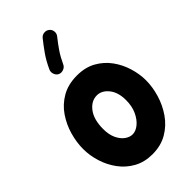

<svg xmlns="http://www.w3.org/2000/svg" viewBox="-287 -976 1140 1140"><g transform="rotate(-45 283.0 -406.0)"><path d="M289.1 -572.3Q358.4 -572.3 409.2 -543.7Q460 -515.1 493.2 -469Q526.4 -422.9 542.7 -368.4Q559.1 -314 559.1 -262.7Q559.1 -206.5 541.5 -147.2Q523.9 -87.9 488.8 -37.1Q453.6 13.7 400.4 44.9Q347.2 76.2 275.9 76.2Q210 76.2 159.4 48.3Q108.9 20.5 75 -25.4Q41 -71.3 23.7 -126.7Q6.3 -182.1 6.3 -237.3Q6.3 -293 22.9 -351.6Q39.6 -410.2 73.7 -460.4Q107.9 -510.7 161.6 -541.5Q215.3 -572.3 289.1 -572.3ZM289.1 -405.3Q241.7 -405.3 208 -360.8Q174.3 -316.4 174.3 -237.3Q174.3 -189.9 189.7 -157.2Q205.1 -124.5 228.5 -107.7Q252 -90.8 275.9 -90.8Q302.7 -90.8 329.6 -112.5Q356.4 -134.3 374.3 -172.9Q392.1 -211.4 392.1 -262.7Q392.1 -328.1 361.1 -366.7Q330.1 -405.3 289.1 -405.3ZM363.3 -880.4Q377.4 -869.6 379.4 -851.3Q381.3 -833 370.1 -819.3Q342.8 -785.2 320.3 -752.2Q297.9 -719.2 277.8 -675.8Q271 -660.2 253.2 -653.6Q235.4 -647 219.7 -653.8Q204.6 -660.6 198 -678.2Q191.4 -695.8 198.2 -711.9Q221.2 -762.7 248 -800.8Q274.9 -838.9 302.2 -873Q313.5 -887.2 331.5 -889.2Q349.6 -891.1 363.3 -880.4Z"/></g></svg>

Font: Mikhak-DS2-FD Black
Style: Regular
Weight: 900
Designer: Amin Abedi
Version: Version 3.2